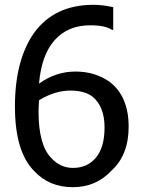

<svg xmlns="http://www.w3.org/2000/svg" viewBox="-20 -761 585 797"><path d="M514 -235Q514 -118 444 -54Q380 16 282 16Q184 16 122 -51Q42 -131 42 -319Q42 -511 121 -624Q206 -741 367 -741Q408 -741 450 -731V-637H445Q417 -656 354 -656Q262 -656 207 -594.5Q152 -533 142 -414Q212 -464 293 -464Q374 -464 434 -422Q514 -362 514 -235ZM414 -232Q414 -318 365 -359Q332 -385 272 -385Q208 -385 142 -345Q140 -313 140 -298Q140 -160 192 -106Q230 -64 283 -64Q343 -64 378.5 -107Q414 -150 414 -232Z"/></svg>

Font: Yekan
Style: Regular
Weight: 400
Designer: ParsMizban Co
Foundry: ParsMizban Co
Version: Version 2.000